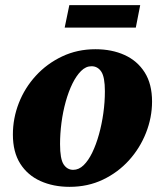

<svg xmlns="http://www.w3.org/2000/svg" viewBox="-20 -709 638 745"><path d="M250 16Q187 16 137 -6.5Q87 -29 58.5 -74Q30 -119 30 -187Q30 -250 53 -309Q76 -368 119 -415Q162 -462 221 -490Q280 -518 350 -518Q414 -518 463.5 -495.5Q513 -473 541.5 -428Q570 -383 570 -315Q570 -253 546.5 -193.5Q523 -134 480.5 -87Q438 -40 379.5 -12Q321 16 250 16ZM264 -50Q286 -50 304.5 -68Q323 -86 338 -117Q353 -148 364 -187.5Q375 -227 381 -270Q387 -313 387 -355Q387 -410 373 -431Q359 -452 335 -452Q313 -452 294.5 -433.5Q276 -415 261 -384.5Q246 -354 235 -314.5Q224 -275 218.5 -232.5Q213 -190 213 -150Q213 -92 227 -71Q241 -50 264 -50ZM231 -602 249 -689H524L507 -602Z"/></svg>

Font: Source Serif 4 Black
Style: Italic
Weight: 900
Italic angle: -12°
Designer: Frank Grießhammer
Foundry: Adobe Systems Incorporated
Version: Version 4.004;hotconv 1.0.116;makeotfexe 2.5.65601